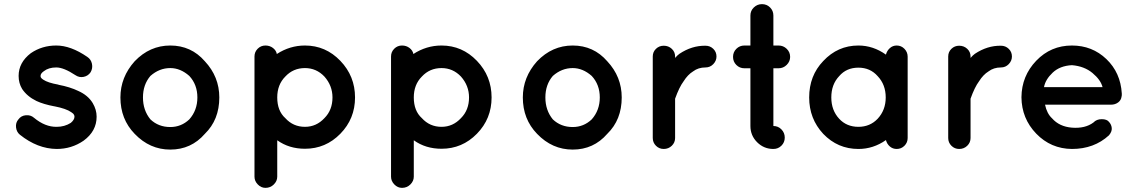

<svg xmlns="http://www.w3.org/2000/svg" viewBox="-20 -720 5508 928"><path d="M76 -69Q60 -82 57.5 -104.5Q55 -127 69 -143Q82 -161 105 -163Q128 -165 144 -151Q198 -106 254 -107Q292 -107 322 -126Q340 -141 340 -156Q340 -162 337 -166Q335 -171 324 -178Q300 -195 244 -206H243Q190 -216 156 -232Q111 -254 87 -290Q70 -318 70 -353Q70 -418 129 -463Q183 -500 252 -500Q322 -500 402 -445Q420 -433 424.5 -411.5Q429 -390 418 -371Q406 -353 384.5 -348.5Q363 -344 344 -357Q288 -394 252 -394Q215 -394 192 -376Q176 -365 176 -353Q176 -348 178 -345Q181 -340 189 -335Q211 -320 262 -311L263 -310H264Q317 -300 357 -281Q405 -260 428 -222Q447 -190 447 -156Q447 -86 384 -40Q326 0 254 0Q161 -1 76 -69Z M803 3Q704 3 631 -73Q562 -144 562 -249Q562 -347 631 -424Q704 -500 803 -500Q904 -500 970 -424Q1040 -349 1040 -249Q1040 -141 970 -73Q904 3 803 3ZM707 -353Q671 -311 671 -249Q671 -187 707 -143Q746 -106 803 -106Q856 -106 895 -143Q934 -187 934 -249Q934 -311 895 -353Q852 -391 803 -391Q750 -391 707 -353Z M1263 188Q1242 188 1226 171.5Q1210 155 1210 134V-248V-249V-447Q1210 -469 1225.5 -484.5Q1241 -500 1263 -500Q1284 -500 1299.5 -488Q1315 -476 1318 -459Q1381 -500 1454 -500Q1554 -500 1625 -426Q1696 -352 1696 -249Q1696 -146 1625 -73.5Q1554 -1 1454 -1Q1377 -1 1320 -42V134Q1320 155 1303.5 171.5Q1287 188 1263 188ZM1359 -350Q1320 -311 1320 -249Q1320 -184 1359 -149Q1397 -107 1454 -107Q1509 -107 1548 -149Q1587 -188 1587 -249Q1587 -306 1548 -350Q1509 -391 1454 -391Q1397 -391 1359 -350Z M1923 188Q1902 188 1886 171.5Q1870 155 1870 134V-248V-249V-447Q1870 -469 1885.5 -484.5Q1901 -500 1923 -500Q1944 -500 1959.5 -488Q1975 -476 1978 -459Q2041 -500 2114 -500Q2214 -500 2285 -426Q2356 -352 2356 -249Q2356 -146 2285 -73.5Q2214 -1 2114 -1Q2037 -1 1980 -42V134Q1980 155 1963.5 171.5Q1947 188 1923 188ZM2019 -350Q1980 -311 1980 -249Q1980 -184 2019 -149Q2057 -107 2114 -107Q2169 -107 2208 -149Q2247 -188 2247 -249Q2247 -306 2208 -350Q2169 -391 2114 -391Q2057 -391 2019 -350Z M2748 3Q2649 3 2576 -73Q2507 -144 2507 -249Q2507 -347 2576 -424Q2649 -500 2748 -500Q2849 -500 2915 -424Q2985 -349 2985 -249Q2985 -141 2915 -73Q2849 3 2748 3ZM2652 -353Q2616 -311 2616 -249Q2616 -187 2652 -143Q2691 -106 2748 -106Q2801 -106 2840 -143Q2879 -187 2879 -249Q2879 -311 2840 -353Q2797 -391 2748 -391Q2695 -391 2652 -353Z M3390 -499Q3412 -499 3427.5 -484Q3443 -469 3443 -447Q3443 -426 3427.5 -410Q3412 -394 3390 -394Q3355 -394 3330 -375Q3304 -359 3284 -327Q3263 -299 3243 -243V-53Q3243 -31 3227 -15.5Q3211 0 3188 0Q3166 0 3150.5 -15.5Q3135 -31 3135 -53V-447Q3135 -469 3150.5 -484Q3166 -499 3188 -499Q3211 -499 3227 -484Q3243 -469 3243 -447V-440Q3254 -453 3264 -460Q3324 -500 3390 -499Z M3743 -500Q3766 -500 3782.5 -484Q3799 -468 3799 -445Q3799 -423 3782.5 -406.5Q3766 -390 3743 -390H3718V-111Q3741 -111 3757 -94.5Q3773 -78 3773 -55Q3773 -32 3757 -16Q3741 0 3718 0Q3672 0 3639.5 -32.5Q3607 -65 3607 -111V-390H3578Q3555 -390 3539 -406Q3523 -422 3523 -445Q3523 -468 3539 -484Q3555 -500 3578 -500H3607V-645Q3607 -668 3623.5 -684Q3640 -700 3663 -700Q3686 -700 3702 -684Q3718 -668 3718 -645V-500Z M4367 -446V-249V-53Q4367 -31 4351.5 -15.5Q4336 0 4314 0Q4295 0 4281 -12Q4267 -24 4262 -43Q4201 0 4129 0Q4029 0 3959 -73Q3891 -146 3891 -249Q3891 -354 3959 -425Q4029 -500 4129 -500Q4200 -500 4262 -456Q4267 -475 4281 -487.5Q4295 -500 4314 -500Q4336 -500 4351.5 -484Q4367 -468 4367 -446ZM4222 -146Q4261 -188 4261 -249Q4261 -311 4222 -352Q4186 -393 4129 -393Q4071 -393 4036 -352Q3998 -312 3998 -249Q3998 -187 4036 -146Q4072 -107 4129 -107Q4185 -107 4222 -146Z M4818 -499Q4840 -499 4855.5 -484Q4871 -469 4871 -447Q4871 -426 4855.5 -410Q4840 -394 4818 -394Q4783 -394 4758 -375Q4732 -359 4712 -327Q4691 -299 4671 -243V-53Q4671 -31 4655 -15.5Q4639 0 4616 0Q4594 0 4578.5 -15.5Q4563 -31 4563 -53V-447Q4563 -469 4578.5 -484Q4594 -499 4616 -499Q4639 -499 4655 -484Q4671 -469 4671 -447V-440Q4682 -453 4692 -460Q4752 -500 4818 -499Z M5161 0Q5059 -1 4988.5 -74Q4918 -147 4917 -250Q4918 -353 4988.5 -426.5Q5059 -500 5161 -500Q5259 -500 5327.5 -434.5Q5396 -369 5402 -268V-263Q5402 -256 5401 -254Q5399 -236 5384.5 -225Q5370 -214 5349 -214H5031Q5040 -171 5065 -148Q5100 -108 5161 -103Q5225 -98 5265 -128Q5280 -144 5305 -144Q5330 -144 5340 -131Q5352 -118 5353.5 -101Q5355 -84 5340 -66Q5268 0 5161 0ZM5161 -405Q5103 -402 5068 -369Q5033 -336 5026 -299H5309Q5300 -334 5260.5 -367Q5221 -400 5161 -405Z"/></svg>

Font: Quicksand
Style: Bold
Weight: 700
Designer: Andrew Paglinawan
Foundry: Andrew Paglinawan
Version: 1.002